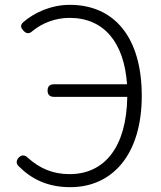

<svg xmlns="http://www.w3.org/2000/svg" viewBox="-20 -762 667 795"><path d="M341 -413H203C186 -413 177 -404 177 -387C177 -370 186 -361 203 -361H342H507C504 -153 413 -41 268 -41C198 -41 144 -65 95 -109C83 -121 69 -122 57 -109C47 -97 46 -85 57 -74C112 -19 179 13 271 13C447 13 567 -124 567 -365C567 -609 452 -742 269 -742C191 -742 120 -709 75 -669C63 -657 66 -647 77 -635C89 -622 101 -621 114 -633C155 -667 210 -688 268 -688C410 -688 494 -587 506 -413Z"/></svg>

Font: GenSenRounded2 TW L
Style: Regular
Weight: 300
Version: Version 2.100;PS 2.1;hotconv 16.6.51;makeotf.lib2.5.65220 DE